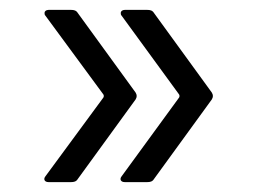

<svg xmlns="http://www.w3.org/2000/svg" viewBox="-20 -475 546 388"><path d="M78 -107H124C129 -107 134 -108 137 -113L254 -274C257 -279 257 -283 254 -288L137 -449C134 -454 129 -455 124 -455H78C73 -455 70 -452 70 -449C70 -447 70 -445 72 -443L189 -284C190 -282 190 -280 189 -278L72 -119C67 -113 70 -107 78 -107ZM232 -107H278C283 -107 288 -108 291 -113L408 -274C411 -279 411 -283 408 -288L291 -449C288 -454 283 -455 278 -455H232C227 -455 224 -452 224 -449C224 -447 224 -445 226 -443L342 -284C343 -282 343 -280 342 -278L226 -119C221 -113 224 -107 232 -107Z"/></svg>

Font: Barlow Semi Condensed
Style: Regular
Weight: 400
Width: 4
Designer: Jeremy Tribby
Foundry: Tribby Type
Version: Version 1.422;hotconv 1.0.109;makeotfexe 2.5.65596